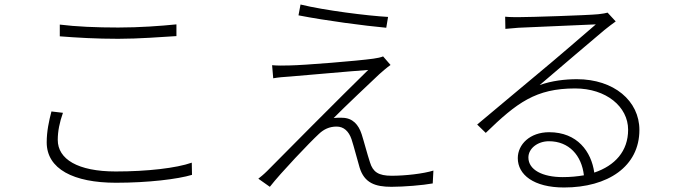

<svg xmlns="http://www.w3.org/2000/svg" viewBox="-20 -796 3010 851"><path d="M245 -687V-635C322 -629 407 -624 504 -624C595 -624 696 -632 762 -636V-688C693 -681 599 -674 504 -674C407 -674 316 -678 245 -687ZM259 -296 208 -302C197 -260 187 -214 187 -165C187 -47 306 14 494 14C637 14 768 -2 831 -21L830 -75C762 -51 633 -36 493 -36C324 -36 236 -91 236 -176C236 -214 244 -254 259 -296Z M1312 -776 1303 -728C1426 -704 1595 -682 1692 -673L1700 -721C1609 -726 1418 -750 1312 -776ZM1711 -508 1678 -546C1669 -542 1651 -538 1635 -536C1564 -526 1328 -507 1265 -506C1235 -505 1209 -505 1186 -507L1191 -449C1213 -453 1236 -455 1268 -457C1331 -462 1528 -480 1612 -486C1509 -386 1197 -72 1164 -38C1149 -23 1134 -11 1125 -4L1176 32C1225 -31 1354 -166 1393 -202C1415 -223 1440 -235 1472 -235C1504 -235 1526 -214 1538 -179C1548 -149 1565 -83 1574 -53C1595 15 1643 32 1715 32C1770 32 1855 25 1898 17L1901 -40C1856 -26 1776 -17 1716 -17C1657 -17 1633 -34 1620 -76C1608 -112 1593 -170 1583 -201C1569 -244 1543 -273 1498 -274C1488 -275 1470 -274 1459 -273C1504 -319 1627 -435 1661 -467C1670 -475 1696 -498 1711 -508Z M2568 -19C2539 -14 2508 -11 2474 -11C2385 -11 2322 -43 2322 -98C2322 -138 2363 -170 2413 -170C2502 -170 2558 -107 2568 -19ZM2219 -722 2220 -668C2241 -670 2258 -671 2278 -673C2330 -675 2566 -686 2621 -688C2569 -643 2432 -525 2376 -479C2318 -430 2185 -320 2095 -244L2133 -207C2271 -341 2355 -404 2529 -404C2667 -404 2764 -323 2764 -221C2764 -126 2706 -62 2614 -31C2601 -124 2539 -210 2414 -210C2329 -210 2275 -156 2275 -95C2275 -22 2345 35 2480 35C2674 35 2814 -58 2814 -220C2814 -349 2701 -445 2537 -445C2484 -445 2425 -438 2372 -419C2458 -492 2613 -625 2659 -663C2676 -677 2694 -690 2709 -701L2673 -740C2663 -737 2655 -736 2632 -733C2581 -728 2329 -720 2278 -720C2262 -720 2238 -720 2219 -722Z"/></svg>

Font: Noto Sans CJK SC Light
Style: Regular
Weight: 300
Designer: Ryoko NISHIZUKA 西塚涼子 (kana, bopomofo & ideographs); Paul D. Hunt (Latin, Greek & Cyrillic); Sandoll Communications 산돌커뮤니
Foundry: Adobe
Version: Version 2.004;hotconv 1.0.118;makeotfexe 2.5.65603